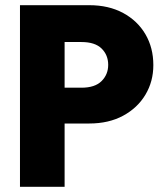

<svg xmlns="http://www.w3.org/2000/svg" viewBox="-20 -720 640 740"><path d="M57 0V-700H324Q399 -700 454.5 -670Q510 -640 540.5 -588Q571 -536 571 -469Q571 -406 540.5 -355Q510 -304 454.5 -274Q399 -244 324 -244H229V0ZM229 -382H294Q346 -382 371.5 -407.5Q397 -433 397 -470Q397 -508 371.5 -533Q346 -558 294 -558H229Z"/></svg>

Font: Red Hat Mono VF Light
Style: Regular
Weight: 300
Monospace: yes
Designer: Pentagram, MCKL
Foundry: Pentagram, MCKL
Version: Version 1.023